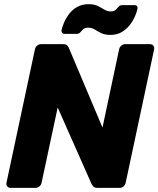

<svg xmlns="http://www.w3.org/2000/svg" viewBox="-20 -915 771 935"><path d="M32.1 0Q21.5 0 15.6 -7.2Q9.6 -14.5 11.6 -25.1L150 -674.5Q152 -685.5 160.6 -692.8Q169.1 -700 179.8 -700H286Q302.2 -700 308.1 -692.9Q314 -685.8 315.6 -681.1L479.1 -293.9L560 -674.5Q562 -685.5 570.8 -692.8Q579.5 -700 590.1 -700H710Q721 -700 726.7 -692.8Q732.5 -685.5 730.5 -674.5L592.1 -25.5Q590.1 -14.9 581.6 -7.4Q573 0 562.4 0H456.1Q439.9 0 433.9 -7.4Q427.9 -14.9 425.9 -18.9L260.9 -391.6L182.5 -25.1Q180.5 -14.5 171.9 -7.2Q163.4 0 152.4 0ZM517.9 -745Q490.5 -745 472.9 -753.8Q455.2 -762.6 441.1 -771.4Q426.9 -780.2 409.1 -780.2Q393.7 -780.2 385.6 -772.9Q377.5 -765.6 371.1 -757.8Q364.6 -750 353.6 -750H293.6Q286.6 -750 282.5 -755.3Q278.4 -760.6 279.4 -767.2Q282.6 -783.1 291.9 -804.9Q301.1 -826.7 316.7 -847.3Q332.3 -867.9 356 -881.2Q379.8 -894.6 411 -894.6Q438.7 -894.6 456.4 -885.8Q474 -877 488.3 -868.2Q502.6 -859.4 519.7 -859.4Q535.5 -859.4 543.6 -867.2Q551.7 -875 558 -882.5Q564.2 -890 575.2 -890H635.2Q643.9 -890 647.5 -884.7Q651.1 -879.4 649.5 -872.1Q646.2 -856.2 637 -834.7Q627.7 -813.2 611.7 -792.7Q595.6 -772.1 572.4 -758.6Q549.1 -745 517.9 -745Z"/></svg>

Font: Rubik Light
Style: Italic
Weight: 300
Italic angle: -12°
Designer: Hubert and Fischer
Foundry: Hubert and Fischer
Version: Version 2.300;gftools[0.9.30]